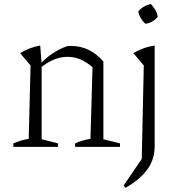

<svg xmlns="http://www.w3.org/2000/svg" viewBox="-20 -716 860 936"><path d="M45 0V-17Q59 -23 76.5 -29Q94 -35 120 -39L129 -397L78 -457Q124 -485 176 -494L183 -404V-37L263 -17V0ZM346 0V-17Q361 -24 378.5 -29.5Q396 -35 421 -39L431 -388L484 -416V-37L565 -17V0ZM177 -385 176 -404Q205 -435 238 -456.5Q271 -478 307 -491Q312 -492 317 -492Q322 -492 326 -492Q372 -492 411 -473.5Q450 -455 484 -416L431 -388Q374 -439 309 -439Q243 -439 177 -385ZM591 200 583 188 671 59 681 -397 630 -457Q654 -471 680 -480.5Q706 -490 734 -494V-4Q734 63 696.5 112.5Q659 162 591 200ZM716 -696Q728 -683 737.5 -667Q747 -651 749 -634Q739 -621 722.5 -611.5Q706 -602 689 -600Q676 -611 666.5 -627Q657 -643 654 -660Q665 -674 681.5 -683.5Q698 -693 716 -696Z"/></svg>

Font: Piazzolla Thin ExtraLight
Style: Regular
Weight: 250
Version: Version 2.005